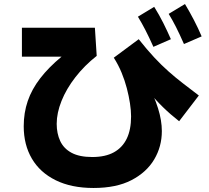

<svg xmlns="http://www.w3.org/2000/svg" viewBox="-20 -867 1040 955"><path d="M445 68Q335 68 257 29.5Q179 -9 138.5 -78Q98 -147 98 -239Q98 -306 118 -364.5Q138 -423 180 -477.5Q222 -532 286 -585H89V-729H452L461 -589Q400 -541 355 -483Q310 -425 286 -365Q262 -305 262 -251Q262 -203 279.5 -165.5Q297 -128 336 -107Q375 -86 439 -86Q504 -86 546.5 -109.5Q589 -133 610.5 -177.5Q632 -222 632 -288Q632 -317 626.5 -353Q621 -389 611 -427.5Q601 -466 585 -505Q569 -544 546 -580L670 -672Q711 -620 747 -581.5Q783 -543 818 -512Q853 -481 890 -452.5Q927 -424 969 -392L871 -264Q785 -331 720.5 -411Q656 -491 598 -571L623 -609Q674 -528 710.5 -458.5Q747 -389 766 -328.5Q785 -268 785 -215Q785 -138 747 -74Q709 -10 634 29Q559 68 445 68ZM743 -634Q721 -683 703 -718Q685 -753 666 -784L747 -833Q772 -793 792.5 -752Q813 -711 830 -672ZM895 -648Q873 -698 855.5 -732.5Q838 -767 819 -798L900 -847Q924 -807 945 -766.5Q966 -726 983 -686Z"/></svg>

Font: Murecho Thin ExtraBold
Style: Regular
Weight: 800
Version: Version 1.010